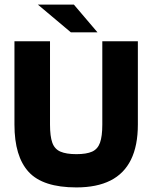

<svg xmlns="http://www.w3.org/2000/svg" viewBox="-20 -807 664 837"><path d="M426 -627H581V-264Q581 -172 551 -111Q521 -50 461.5 -20Q402 10 313 10Q167 10 105 -57.5Q43 -125 43 -264V-627H198V-264Q198 -213 208 -185Q218 -157 243.5 -146Q269 -135 313 -135Q357 -135 381.5 -146Q406 -157 416 -185Q426 -213 426 -264ZM145 -787H302L405 -666H289Z"/></svg>

Font: Blinker
Style: Regular
Weight: 400
Designer: Juergen Huber
Foundry: supertype
Version: 1.017